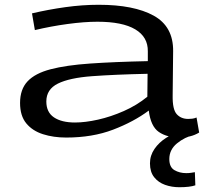

<svg xmlns="http://www.w3.org/2000/svg" viewBox="-20 -566 866 804"><path d="M64 -135Q64 -192 95.5 -225.5Q127 -259 192 -276Q257 -293 358 -300Q459 -307 599 -310V-351Q600 -411 546.5 -443Q493 -475 388 -475Q333 -475 263 -465.5Q193 -456 126 -440L114 -510Q182 -526 253.5 -536Q325 -546 393 -546Q541 -546 623.5 -500.5Q706 -455 705 -352L703 -166Q702 -108 720 -88Q738 -68 768 -68Q776 -68 785 -69Q794 -70 803 -74L814 -11Q796 0 775 5Q754 10 732 10Q679 10 645 -13.5Q611 -37 603 -103Q540 -56 453.5 -23Q367 10 257 10Q204 10 160 -4Q116 -18 90 -49.5Q64 -81 64 -135ZM174 -141Q174 -96 206 -74.5Q238 -53 294 -53Q337 -53 390.5 -65Q444 -77 498.5 -101Q553 -125 597 -161L598 -257Q461 -254 366 -247Q271 -240 222.5 -216Q174 -192 174 -141ZM731 218Q699 218 671 208Q643 198 625.5 176Q608 154 608 118Q608 85 627 57.5Q646 30 676 11Q706 -8 739 -16L795 -2Q753 8 721 34.5Q689 61 689 100Q689 134 710.5 146.5Q732 159 760 159Q772 159 780.5 157.5Q789 156 796 155L798 210Q775 218 731 218Z"/></svg>

Font: Georama ExtraExtended
Style: Regular
Weight: 400
Width: 8
Designer: Jean-Baptiste Levee
Foundry: Production Type
Version: Version 1.000